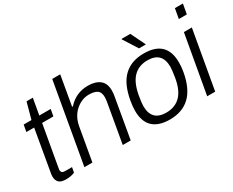

<svg xmlns="http://www.w3.org/2000/svg" viewBox="-103 -1106 1824 1501"><g transform="rotate(-30 809.5 -355.5)"><path d="M142.1 11.2Q97.2 11.2 78.1 -7.8Q59.1 -26.9 59.1 -62Q59.1 -75.2 62 -89.8L127 -464.8H57.1L67.9 -525.9H138.2L178.2 -671.9H234.9L209 -525.9H312L300.8 -464.8H199.2L136.2 -107.9Q131.8 -85.9 131.8 -79.1Q131.8 -63.5 140.1 -56.2Q148.4 -48.8 168 -48.8H229L220.2 -2.9Q184.6 11.2 142.1 11.2Z M312.5 0 439.5 -723.1H511.7L465.3 -457H472.7Q544.9 -538.1 653.8 -538.1Q720.7 -538.1 759.5 -507.6Q798.3 -477.1 798.3 -412.1Q798.3 -385.7 792.5 -356L730.5 0H658.7L720.7 -354Q724.6 -382.3 724.6 -395Q724.6 -439.9 699.2 -457Q673.8 -474.1 625.5 -474.1Q561 -474.1 506.3 -426.8Q451.7 -379.4 436.5 -295.9L384.8 0Z M1146.5 -590.8 1064.5 -720.2 1065.4 -723.1H1144.5L1208.5 -590.8ZM1079.1 12.2Q979 12.2 927.2 -36.6Q875.5 -85.4 875.5 -184.1Q875.5 -222.7 884.3 -271Q908.2 -408.2 976.3 -473.1Q1044.4 -538.1 1158.2 -538.1Q1362.3 -538.1 1362.3 -339.8Q1362.3 -295.9 1354.5 -254.9Q1330.1 -118.7 1261.2 -53.2Q1192.4 12.2 1079.1 12.2ZM1081.5 -48.8Q1160.6 -48.8 1209.7 -97.7Q1258.8 -146.5 1276.4 -251Q1287.1 -318.4 1287.1 -342.8Q1287.1 -477.1 1156.2 -477.1Q1077.6 -477.1 1028.8 -428Q980 -378.9 961.4 -274.9Q950.2 -211.4 950.2 -182.1Q950.2 -48.8 1081.5 -48.8Z M1530.8 -633.8 1546.9 -723.1H1619.1L1603 -633.8ZM1420.9 0 1514.2 -525.9H1585.9L1493.2 0Z"/></g></svg>

Font: Archivo Light
Style: Italic
Weight: 300
Italic angle: -10°
Designer: Hector Gatti
Foundry: Omnibus-Type
Version: Version 2.001